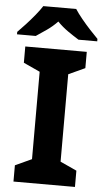

<svg xmlns="http://www.w3.org/2000/svg" viewBox="-79 -972 547 1011"><g transform="rotate(5 195.0 -467.0)"><path d="M357 0H32V-86L119 -126V-588L32 -628V-714H357V-628L270 -588V-126L357 -86ZM282 -934Q296 -912 318.5 -884.5Q341 -857 365 -831Q389 -805 407 -787V-774H308Q282 -790 251 -811.5Q220 -833 194 -860Q168 -833 138 -812Q108 -791 82 -774H-17V-787Q2 -806 25.5 -831.5Q49 -857 71.5 -884.5Q94 -912 108 -934Z"/></g></svg>

Font: Noto Sans Armenian
Style: Regular
Weight: 400
Designer: Monotype Design Team
Foundry: Monotype Imaging Inc.
Version: Version 2.007